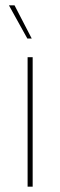

<svg xmlns="http://www.w3.org/2000/svg" viewBox="-20 -700 226 720"><path d="M83.5 0V-485.5H102.5V0ZM34.5 -680 99 -555.5H82.5L13.5 -680Z"/></svg>

Font: Anek Odia Thin
Style: Regular
Weight: 250
Version: Version 1.003